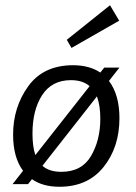

<svg xmlns="http://www.w3.org/2000/svg" viewBox="-20 -703 518 733"><path d="M435 -624 253 -520 235 -551 400 -683ZM30 -189Q30 -294 88 -374Q146 -454 259 -454Q321 -454 363 -426L378 -445H436L396 -394Q436 -341 436 -252Q436 -141 375.5 -65.5Q315 10 207 10Q143 10 102 -19L87 0H28L68 -51Q30 -102 30 -189ZM104 -193Q104 -143 115 -111L322 -374Q296 -397 251 -397Q178 -397 141 -340Q104 -283 104 -193ZM214 -47Q292 -47 327.5 -107.5Q363 -168 363 -250Q363 -300 350 -335L142 -70Q168 -47 214 -47Z"/></svg>

Font: Zilla Slab Regular
Style: Italic
Weight: 400
Italic angle: -6°
Designer: Typotheque.com
Foundry: Typotheque type foundry
Version: Version 1.1; 2017; ttfautohint (v1.6)